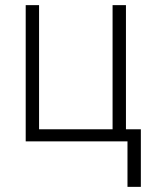

<svg xmlns="http://www.w3.org/2000/svg" viewBox="-20 -550 590 747"><path d="M476 177V0H80V-530H132V-47H418V-530H470V-47H528V177Z"/></svg>

Font: Lode Dark
Style: Regular
Weight: 400
Monospace: yes
Designer: Belleve Invis
Foundry: Belleve Invis
Version: Version 29.2.0; ttfautohint (v1.8.3)